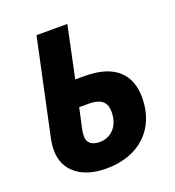

<svg xmlns="http://www.w3.org/2000/svg" viewBox="-132 -818 847 931"><g transform="rotate(-20 291.5 -352.0)"><path d="M259 10C429 10 539 -93 539 -255C539 -369 474 -448 314 -448H264L320 -714H161L57 -227C51 -202 49 -180 49 -159C49 -53 133 10 259 10ZM273 -122C231 -122 209 -141 209 -174C209 -183 210 -194 212 -205L236 -315H286C354 -315 376 -286 376 -241C376 -163 328 -122 273 -122Z"/></g></svg>

Font: Noto Sans SemiCondensed ExtraBold
Style: Italic
Weight: 800
Width: 4
Italic angle: -12°
Designer: Monotype Design Team
Foundry: Monotype Imaging Inc.
Version: Version 2.013